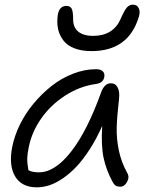

<svg xmlns="http://www.w3.org/2000/svg" viewBox="-20 -761 641 819"><path d="M370.1 -543Q329.1 -543 298.8 -554.4Q268.6 -565.9 252.4 -585.9Q236.3 -606 229.5 -630.1Q222.7 -654.3 225.1 -683.1Q227.5 -735.8 263.2 -735.8Q279.3 -735.8 285.6 -724.1Q292 -712.4 292 -678.2Q292 -643.1 314.7 -625.5Q337.4 -607.9 376 -607.9Q462.4 -607.9 494.1 -679.2Q509.8 -715.8 520.8 -728.5Q531.7 -741.2 546.9 -741.2Q565.4 -741.2 572.3 -725.1Q579.1 -709 571.8 -688Q527.8 -543 370.1 -543ZM137.2 38.1Q72.3 38.1 44.4 -8.8Q16.6 -55.7 32.2 -134.8Q41.5 -181.6 64.9 -229.5Q88.4 -277.3 123.3 -319.3Q158.2 -361.3 200 -394.3Q241.7 -427.2 291.3 -446.5Q340.8 -465.8 390.1 -465.8Q408.7 -465.8 418.2 -457Q427.7 -448.2 424.8 -432.1Q419.9 -406.7 389.2 -402.8Q319.3 -393.1 257.3 -352.8Q195.3 -312.5 155.5 -255.1Q115.7 -197.8 103 -134.8Q96.7 -106 96.2 -85.9Q95.7 -65.9 101.1 -35.2Q116.2 -25.9 146 -25.9Q214.4 -25.9 283.4 -114.3Q352.5 -202.6 412.1 -369.1Q426.3 -405.8 453.1 -405.8Q472.7 -405.8 481.9 -387.7Q491.2 -369.6 487.8 -339.8Q479 -263.7 477.8 -216.8Q476.6 -169.9 486.8 -119.9Q497.1 -69.8 522.9 -22.9Q533.2 -5.9 522.2 14.6Q511.2 35.2 493.2 35.2Q480 35.2 472.7 30.3Q465.3 25.4 460 14.2Q433.6 -34.2 422.1 -86.7Q410.6 -139.2 416 -224.1Q391.6 -168.9 362.8 -124.3Q334 -79.6 305.7 -49.8Q277.3 -20 247.6 0.2Q217.8 20.5 190.4 29.3Q163.1 38.1 137.2 38.1Z"/></svg>

Font: Shantell Sans Bouncy
Style: Italic
Weight: 300
Italic angle: -11.31°
Designer: Stephen Nixon, Anya Danilova, Shantell Martin
Foundry: Arrow Type
Version: Version 1.006;[9816181b4]